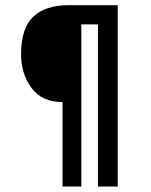

<svg xmlns="http://www.w3.org/2000/svg" viewBox="-20 -707 574 728"><path d="M351.4 0.3H426.3V-687.3H239.3Q153.1 -687.3 106.5 -644.1Q59.9 -600.9 59.9 -500.9Q59.9 -427.3 99.4 -373.6Q139 -320 217 -320V0.3H288.4V-614.4H351.4Z"/></svg>

Font: Secuela Black
Style: Regular
Weight: 900
Designer: Fernando Haro
Foundry: deFharo
Version: Version 1.704